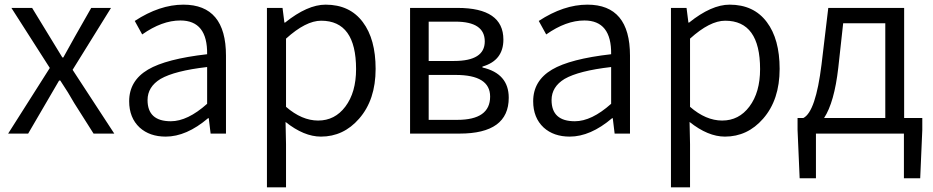

<svg xmlns="http://www.w3.org/2000/svg" viewBox="-20 -574 4008 825"><path d="M194 -282 29 -540H118L248 -327H252Q282 -382 302 -417L372 -540H457L292 -274L471 0H382L299 -131Q275 -174 239 -228H234L101 0H15Z M580 -26Q535 -68 535 -139Q535 -227 616 -275Q694 -321 870 -341Q872 -486 755 -486Q676 -486 591 -426L559 -484Q666 -554 768 -554Q951 -554 951 -335V0H885L877 -66H874Q781 13 692 13Q623 13 580 -26ZM870 -128V-286Q731 -270 670 -235Q614 -201 614 -144Q614 -53 714 -53Q786 -53 870 -128Z M1127 -540H1194L1202 -477H1205Q1301 -554 1379 -554Q1483 -554 1539 -479Q1594 -406 1594 -278Q1594 -145 1523 -64Q1456 13 1359 13Q1286 13 1207 -50L1209 45V231H1127ZM1464 -116Q1510 -177 1510 -277Q1510 -485 1360 -485Q1294 -485 1209 -408V-115Q1277 -56 1347 -56Q1419 -56 1464 -116Z M1742 -540H1946Q2143 -540 2143 -404Q2143 -314 2053 -288V-284Q2166 -258 2166 -154Q2166 0 1955 0H1742ZM1931 -312Q2063 -312 2063 -396Q2063 -481 1937 -481H1822V-312ZM1945 -59Q2086 -59 2086 -159Q2086 -252 1938 -252H1822V-59Z M2316 -26Q2271 -68 2271 -139Q2271 -227 2352 -275Q2430 -321 2606 -341Q2608 -486 2491 -486Q2412 -486 2327 -426L2295 -484Q2402 -554 2504 -554Q2687 -554 2687 -335V0H2621L2613 -66H2610Q2517 13 2428 13Q2359 13 2316 -26ZM2606 -128V-286Q2467 -270 2406 -235Q2350 -201 2350 -144Q2350 -53 2450 -53Q2522 -53 2606 -128Z M2863 -540H2930L2938 -477H2941Q3037 -554 3115 -554Q3219 -554 3275 -479Q3330 -406 3330 -278Q3330 -145 3259 -64Q3192 13 3095 13Q3022 13 2943 -50L2945 45V231H2863ZM3200 -116Q3246 -177 3246 -277Q3246 -485 3096 -485Q3030 -485 2945 -408V-115Q3013 -56 3083 -56Q3155 -56 3200 -116Z M3486 192H3416L3407 -16V-67H3432Q3485 -94 3510 -297L3539 -540H3865V-67H3943V-16L3934 192H3864V0H3486ZM3784 -67V-474H3603L3582 -283Q3565 -134 3521 -67Z"/></svg>

Font: Source Han Sans CN Normal
Style: Regular
Weight: 350
Designer: Ryoko NISHIZUKA 西塚涼子 (kana, bopomofo & ideographs); Paul D. Hunt (Latin, Greek & Cyrillic); Sandoll Communications 산돌커뮤니
Foundry: Adobe
Version: Version 2.004;hotconv 1.0.118;makeotfexe 2.5.65603